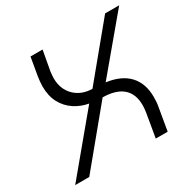

<svg xmlns="http://www.w3.org/2000/svg" viewBox="-156 -853 1001 1005"><g transform="rotate(-30 344.5 -350.0)"><path d="M19 0 296 -333Q250 -341 212 -366Q174 -391 151.5 -432.5Q129 -474 129 -533Q129 -547 130.5 -561Q132 -575 134 -590L153 -700H226L204 -579Q203 -569 202 -559.5Q201 -550 201 -541Q201 -475 241.5 -434Q282 -393 349 -391L604 -700H689L426 -386Q515 -374 560.5 -325Q606 -276 606 -194Q606 -180 605 -165Q604 -150 601 -135L578 0H506L530 -141Q532 -153 533 -164.5Q534 -176 534 -186Q534 -255 493 -290Q452 -325 373 -326L104 0Z"/></g></svg>

Font: MuseoModerno Thin Light
Style: Italic
Weight: 300
Italic angle: -9°
Version: Version 1.003